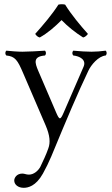

<svg xmlns="http://www.w3.org/2000/svg" viewBox="-20 -656 535 917"><path d="M291 -634C280.2 -636.5 269.7 -636.3 259 -634C230 -588 184 -534 148 -494C154 -485 161 -479 170 -477C209 -499 242 -528 274 -560C304 -529 339 -501 377 -477C386.4 -478.9 395 -487 400 -494C364 -534 320 -587 291 -634ZM185 173C200 146 213 119 225 91C301 -93 351 -211 402 -318C415 -346 450 -388 485 -391C491 -397 491 -408 485 -414C461 -411 440 -409 417 -409C394.7 -409 361 -411 330 -414C324 -408 324 -397 330 -391C360 -388 394 -371 379 -337L284 -118C268.2 -81.6 263.9 -81.9 248 -119L163 -317C146 -357 137 -386 195 -391C201 -397 201 -408 195 -414C165 -412 115 -409 87 -409C67 -408.9 29 -411.9 10 -414C4 -408 4 -397 10 -391C52 -387 64 -369 90 -308L198 -57C218.8 -8.7 221 25 211 52C200 84 187 110 173 140C163 159 142 178 118 178C105 178 97 173 87 173C59 173 48 194 48 206C48 226 67 241 93 241C113 241 151 234 185 173Z"/></svg>

Font: Libertinus Serif Display
Style: Regular
Weight: 400
Designer: Philipp H. Poll
Foundry: Khaled Hosny
Version: Version 6.1